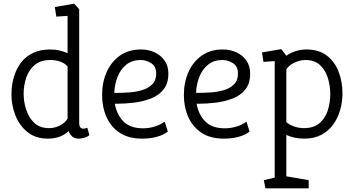

<svg xmlns="http://www.w3.org/2000/svg" viewBox="-20 -747 1917 1040"><path d="M240 4Q173 4 129 -31.5Q85 -67 63.5 -122Q42 -177 42 -235Q42 -285 55 -329.5Q68 -374 93.5 -407.5Q119 -441 158.5 -460Q198 -479 250 -479Q281 -479 304.5 -473Q328 -467 346 -459V-661L285 -657L277 -709L382 -727L409 -697V-79Q409 -68 414 -59Q419 -50 432 -50Q437 -50 443 -52Q449 -54 453 -55L464 -15Q453 -5 435 -0.5Q417 4 408 4Q383 4 370 -8.5Q357 -21 352 -37Q330 -16 301 -6Q272 4 240 4ZM246 -53Q275 -53 302.5 -66Q330 -79 346 -104V-387Q329 -406 304.5 -414Q280 -422 254 -422Q200 -422 168 -395Q136 -368 122 -326Q108 -284 108 -239Q108 -197 121.5 -154Q135 -111 165 -82Q195 -53 246 -53Z M750 4Q677 4 629 -27.5Q581 -59 557 -113Q533 -167 533 -232Q533 -301 558 -357Q583 -413 630 -446Q677 -479 743 -479Q784 -479 817.5 -463.5Q851 -448 871.5 -419Q892 -390 892 -348Q892 -295 866 -262.5Q840 -230 797.5 -213.5Q755 -197 706 -191Q657 -185 610 -185H602Q612 -127 648.5 -89.5Q685 -52 755 -52Q787 -52 818 -61.5Q849 -71 872 -88L889 -34Q870 -20 847 -11.5Q824 -3 799.5 0.5Q775 4 750 4ZM599 -244H616Q644 -244 680 -246.5Q716 -249 749 -258.5Q782 -268 804 -289.5Q826 -311 826 -348Q826 -388 798.5 -405Q771 -422 742 -422Q696 -422 665 -397.5Q634 -373 617.5 -332.5Q601 -292 599 -244Z M1193 4Q1120 4 1072 -27.5Q1024 -59 1000 -113Q976 -167 976 -232Q976 -301 1001 -357Q1026 -413 1073 -446Q1120 -479 1186 -479Q1227 -479 1260.5 -463.5Q1294 -448 1314.5 -419Q1335 -390 1335 -348Q1335 -295 1309 -262.5Q1283 -230 1240.5 -213.5Q1198 -197 1149 -191Q1100 -185 1053 -185H1045Q1055 -127 1091.5 -89.5Q1128 -52 1198 -52Q1230 -52 1261 -61.5Q1292 -71 1315 -88L1332 -34Q1313 -20 1290 -11.5Q1267 -3 1242.5 0.5Q1218 4 1193 4ZM1042 -244H1059Q1087 -244 1123 -246.5Q1159 -249 1192 -258.5Q1225 -268 1247 -289.5Q1269 -311 1269 -348Q1269 -388 1241.5 -405Q1214 -422 1185 -422Q1139 -422 1108 -397.5Q1077 -373 1060.5 -332.5Q1044 -292 1042 -244Z M1418 273 1409 229 1468 215V-416L1407 -412L1399 -463L1504 -481L1531 -445Q1553 -461 1581.5 -470Q1610 -479 1640 -479Q1707 -479 1750 -446Q1793 -413 1814 -359Q1835 -305 1835 -242Q1835 -195 1822.5 -151Q1810 -107 1784.5 -72Q1759 -37 1720 -16.5Q1681 4 1628 4Q1602 4 1577.5 -1Q1553 -6 1531 -16V208L1652 229V273ZM1626 -53Q1680 -53 1711.5 -80.5Q1743 -108 1756 -150.5Q1769 -193 1769 -237Q1769 -280 1756.5 -322.5Q1744 -365 1714.5 -393.5Q1685 -422 1634 -422Q1606 -422 1575.5 -408Q1545 -394 1531 -371V-85Q1551 -69 1576 -61Q1601 -53 1626 -53Z"/></svg>

Font: Kreon Light
Style: Regular
Weight: 300
Designer: Julia Petretta
Foundry: Julia Petretta and Eli Heuer
Version: Version 2.002